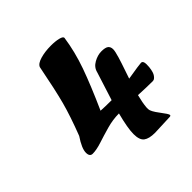

<svg xmlns="http://www.w3.org/2000/svg" viewBox="-151 -626 760 760"><g transform="rotate(-45 229.5 -246.0)"><path d="M376 18.6Q361.8 18.6 333.3 20.3Q304.7 22 291.5 22Q258.3 22 242.9 10.3Q227.5 -1.5 227.5 -34.7Q227.5 -67.4 244.6 -133.3Q210.4 -133.3 175 -123.3Q139.6 -113.3 109.6 -103.5Q79.6 -93.8 58.6 -93.8Q42 -93.8 42 -115.7Q42 -139.6 70.3 -181.6Q101.1 -261.7 116.5 -319.1Q131.8 -376.5 152.8 -484.4Q158.2 -498.5 184.6 -506.1Q210.9 -513.7 243.7 -513.7Q269 -513.7 286.4 -509.3Q303.7 -504.9 303.7 -497.6Q293.9 -429.2 269.3 -359.9Q244.6 -290.5 200.7 -192.4Q225.6 -190.9 254.9 -190.9H261.2Q266.1 -207.5 298.8 -309.1Q304.2 -332 326.2 -344.2Q348.1 -356.4 369.1 -356.4Q391.1 -356.4 399.7 -349.6Q408.2 -342.8 408.2 -329.1Q408.2 -323.2 406.2 -314Q404.3 -304.7 399.9 -290.3Q395.5 -275.9 392.1 -265.6Q388.7 -255.4 381.3 -233.6Q374 -211.9 370.6 -202.1Q439 -213.4 447.8 -213.4Q459.5 -213.4 459.5 -193.8Q459.5 -177.7 457 -165.5Q454.6 -153.3 451.2 -146.7Q447.8 -140.1 443.4 -135.7Q439 -131.3 435.8 -130.1Q432.6 -128.9 430.2 -128.9Q397.9 -128.9 349.1 -131.3Q340.3 -97.2 338.4 -72.8V-63.5Q338.4 -50.8 360.8 -21.5Q383.3 7.8 383.3 13.7Q383.3 18.6 376 18.6Z"/></g></svg>

Font: iCiel Pacifico
Style: Regular
Weight: 400
Designer: Vernon Adams
Foundry: Vernon Adams
Version: Version 1.00 September 26, 2014, initial release